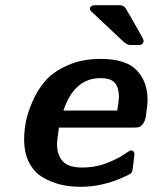

<svg xmlns="http://www.w3.org/2000/svg" viewBox="-20 -699 581 730"><path d="M71.8 -168.9Q71.8 -197.8 77.4 -231Q83 -264.2 102.1 -309.6Q121.1 -355 150.6 -389.9Q180.2 -424.8 235.6 -450Q291 -475.1 362.8 -475.1Q459 -475.1 500 -431.6Q541 -388.2 541 -319.8Q541 -300.8 534.2 -253.9Q530.3 -235.8 522.2 -226.3Q514.2 -216.8 507.1 -215.3Q500 -213.9 487.8 -213.9H204.1Q197.3 -167 196.8 -151.9Q196.8 -109.9 218.5 -85.9Q240.2 -62 293 -62Q340.8 -62 381.8 -77.4Q422.9 -92.8 448.5 -109.9Q474.1 -127 478 -127.9Q491.2 -125 491.2 -112.8Q491.2 -107.9 484.9 -60.1Q482.9 -43.9 477.5 -39.6Q472.2 -35.2 443.8 -22.9Q366.7 11.2 286.1 11.2Q245.1 11.2 210 2.7Q174.8 -5.9 142.3 -24.9Q109.9 -43.9 90.8 -80.6Q71.8 -117.2 71.8 -168.9ZM221.2 -278.8H425.8Q431.6 -313 432.1 -331.1Q432.1 -365.2 417 -383.5Q401.9 -401.9 361.8 -401.9Q262.2 -401.9 221.2 -278.8ZM321.8 -665Q322.8 -679.2 341.8 -679.2H436Q450.2 -678.2 457.5 -667.7Q464.8 -657.2 522 -555.2L525.9 -544.9V-541Q522.9 -527.8 507.8 -527.8H474.1Q462.9 -527.8 446.8 -543Q412.6 -575.2 370.1 -615.2Q334 -648.4 327.9 -654.8Q321.8 -661.1 321.8 -665Z"/></svg>

Font: CMU Sans Serif
Style: BoldOblique
Weight: 700
Italic angle: -12°
Version: Version 0.7.0